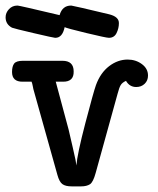

<svg xmlns="http://www.w3.org/2000/svg" viewBox="-21 -661 566 686"><path d="M-1 -599.1Q-1 -615.2 11 -628.2Q22.9 -641.1 41 -641.1H42Q47.9 -641.1 191.9 -606.9Q201.7 -641.1 232.9 -641.1H233.9Q242.7 -640.1 369.1 -609.9Q404.3 -601.1 403.8 -578.1Q403.8 -560.1 395.5 -543Q387.2 -525.9 368.2 -525.9Q358.4 -525.9 287.6 -543Q216.8 -560.1 210 -564Q202.1 -525.9 176.8 -525.9H175.8Q170.9 -525.9 99.9 -542.5Q28.8 -559.1 22 -562Q-1 -574.2 -1 -599.1ZM22 -403.8Q22 -423.8 29.5 -433.8Q37.1 -443.8 61 -443.8H202.1Q242.2 -443.8 242.2 -405.8Q243.2 -368.7 204.1 -369.1H178.2L224.1 -198.2L238.8 -134.8L249 -88.9L252 -69.8Q254.9 -109.9 283.9 -220.9Q313 -332 321.8 -356.9Q337.9 -400.9 368.9 -424.6Q399.9 -448.2 435.1 -448.2Q463.9 -448.2 485.8 -432.1Q507.8 -416 507.8 -391.1Q507.8 -373 495.8 -361.6Q483.9 -350.1 465.8 -350.1Q441.9 -350.1 429.2 -372.1Q416 -366.2 410.4 -357.2Q404.8 -348.1 398.9 -325.2L320.8 -43Q312 -10.7 300.8 -2.9Q288.6 4.9 269 4.9H234.9Q212.9 4.9 201.9 -3.2Q190.9 -11.2 184.1 -36.1L100.1 -335.9Q98.1 -341.8 96.2 -352.8Q94.2 -363.8 91.8 -369.1H60.1Q22 -368.7 22 -403.8Z"/></svg>

Font: CMU Typewriter Text
Style: Bold
Weight: 700
Version: Version 0.7.0